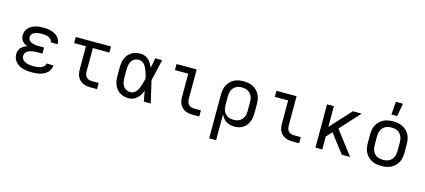

<svg xmlns="http://www.w3.org/2000/svg" viewBox="-68 -1384 4936 2228"><g transform="rotate(15 2400.0 -270.0)"><path d="M297 8Q271 8 245.5 5.5Q220 3 195 -4Q170 -11 147.5 -24Q125 -37 107.5 -55.5Q90 -74 81 -99Q72 -124 72 -150Q72 -171 78.5 -191.5Q85 -212 99.5 -227.5Q114 -243 133 -254Q152 -265 172 -271Q155 -278 139 -288Q123 -298 111 -312Q99 -326 93.5 -344Q88 -362 88 -381Q88 -405 96 -428Q104 -451 120.5 -468.5Q137 -486 158 -498Q179 -510 202 -516.5Q225 -523 249 -525.5Q273 -528 297 -528Q320 -528 343.5 -526Q367 -524 389.5 -517.5Q412 -511 433 -500.5Q454 -490 470.5 -473.5Q487 -457 496.5 -435Q506 -413 506 -390V-385H423V-387Q423 -400 416 -411.5Q409 -423 398.5 -430.5Q388 -438 375.5 -443Q363 -448 350 -450.5Q337 -453 323.5 -453.5Q310 -454 297 -454Q283 -454 269.5 -453Q256 -452 242.5 -449Q229 -446 216.5 -441Q204 -436 193.5 -427Q183 -418 177 -405.5Q171 -393 171 -379Q171 -366 177.5 -353.5Q184 -341 195 -332.5Q206 -324 219 -319.5Q232 -315 245.5 -312Q259 -309 272.5 -308Q286 -307 300 -307H364V-234H300Q284 -234 268.5 -233Q253 -232 238 -228.5Q223 -225 208.5 -219.5Q194 -214 181.5 -204.5Q169 -195 162 -181Q155 -167 155 -151Q155 -135 161.5 -121Q168 -107 180 -97Q192 -87 206.5 -81Q221 -75 236 -71.5Q251 -68 266.5 -67Q282 -66 297 -66Q312 -66 326.5 -66.5Q341 -67 355 -69.5Q369 -72 383 -76.5Q397 -81 409.5 -88.5Q422 -96 430.5 -108Q439 -120 439 -135H522V-132Q522 -108 511 -85Q500 -62 482 -45.5Q464 -29 441.5 -18.5Q419 -8 395 -2Q371 4 346.5 6Q322 8 297 8Z M1083 0H999Q977 0 954 -4Q931 -8 911 -18Q891 -28 874.5 -44Q858 -60 848 -80.5Q838 -101 834 -123.5Q830 -146 830 -169V-447H688V-520H1112V-447H913V-169Q913 -150 917.5 -132Q922 -114 934 -100Q946 -86 963.5 -80Q981 -74 999 -74H1083Z M1466 8Q1438 8 1411 2Q1384 -4 1360 -18.5Q1336 -33 1318.5 -54.5Q1301 -76 1290.5 -101.5Q1280 -127 1276 -154.5Q1272 -182 1272 -210V-310Q1272 -338 1276 -365.5Q1280 -393 1290.5 -418.5Q1301 -444 1318.5 -465.5Q1336 -487 1360 -501.5Q1384 -516 1411 -522Q1438 -528 1466 -528Q1493 -528 1518.5 -518Q1544 -508 1563.5 -489.5Q1583 -471 1597 -448Q1611 -425 1621 -400Q1627 -430 1632.5 -460Q1638 -490 1643 -520H1726Q1711 -456 1697 -391.5Q1683 -327 1667 -263Q1683 -198 1697.5 -132Q1712 -66 1728 0H1645Q1639 -31 1633.5 -62Q1628 -93 1622 -125Q1612 -99 1598 -75.5Q1584 -52 1564.5 -33Q1545 -14 1519 -3Q1493 8 1466 8ZM1466 -66Q1487 -66 1506 -77Q1525 -88 1537.5 -105Q1550 -122 1558 -141.5Q1566 -161 1573 -181.5Q1580 -202 1585.5 -222.5Q1591 -243 1595 -263Q1591 -283 1585.5 -303Q1580 -323 1573 -342.5Q1566 -362 1557.5 -381Q1549 -400 1536.5 -416.5Q1524 -433 1505.5 -443.5Q1487 -454 1466 -454Q1449 -454 1432 -449.5Q1415 -445 1401.5 -434.5Q1388 -424 1378.5 -409Q1369 -394 1364 -378Q1359 -362 1357 -344.5Q1355 -327 1355 -310V-210Q1355 -193 1357 -175.5Q1359 -158 1364 -142Q1369 -126 1378.5 -111Q1388 -96 1401.5 -85.5Q1415 -75 1432 -70.5Q1449 -66 1466 -66Z M2311 0H2227Q2205 0 2182.5 -4Q2160 -8 2139.5 -18Q2119 -28 2102.5 -44Q2086 -60 2076 -80.5Q2066 -101 2062.5 -123.5Q2059 -146 2059 -169V-447H1899V-520H2141V-169Q2141 -150 2145.5 -132Q2150 -114 2162 -100Q2174 -86 2191.5 -80Q2209 -74 2227 -74H2311Z M2488 215V-310Q2488 -339 2493 -368Q2498 -397 2511 -423Q2524 -449 2544.5 -470Q2565 -491 2591 -504.5Q2617 -518 2646 -523Q2675 -528 2704 -528Q2733 -528 2762 -523Q2791 -518 2817 -504.5Q2843 -491 2863.5 -470Q2884 -449 2897 -423Q2910 -397 2915 -368Q2920 -339 2920 -310V-210Q2920 -183 2916.5 -156Q2913 -129 2903.5 -104Q2894 -79 2877.5 -57Q2861 -35 2838.5 -20Q2816 -5 2789.5 1.5Q2763 8 2736 8Q2709 8 2683.5 2Q2658 -4 2636 -17.5Q2614 -31 2597.5 -52Q2581 -73 2571 -97V215ZM2704 -66Q2723 -66 2741.5 -69.5Q2760 -73 2776 -82.5Q2792 -92 2804.5 -106Q2817 -120 2824.5 -137Q2832 -154 2834.5 -172.5Q2837 -191 2837 -210V-310Q2837 -329 2834.5 -347.5Q2832 -366 2824.5 -383Q2817 -400 2804.5 -414Q2792 -428 2776 -437.5Q2760 -447 2741.5 -450.5Q2723 -454 2704 -454Q2685 -454 2666.5 -450.5Q2648 -447 2632 -437.5Q2616 -428 2603.5 -414Q2591 -400 2583.5 -383Q2576 -366 2573.5 -347.5Q2571 -329 2571 -310V-210Q2571 -191 2573.5 -172.5Q2576 -154 2583.5 -137Q2591 -120 2603.5 -106Q2616 -92 2632 -82.5Q2648 -73 2666.5 -69.5Q2685 -66 2704 -66Z M3511 0H3427Q3405 0 3382.5 -4Q3360 -8 3339.5 -18Q3319 -28 3302.5 -44Q3286 -60 3276 -80.5Q3266 -101 3262.5 -123.5Q3259 -146 3259 -169V-447H3099V-520H3341V-169Q3341 -150 3345.5 -132Q3350 -114 3362 -100Q3374 -86 3391.5 -80Q3409 -74 3427 -74H3511Z M4023 0 3852 -224 3789 -155V0H3707V-520H3789V-271L4017 -520H4123L3907 -283L4123 0Z M4500 8Q4471 8 4441.5 3Q4412 -2 4386 -15Q4360 -28 4338.5 -49Q4317 -70 4303.5 -96Q4290 -122 4285 -151.5Q4280 -181 4280 -210V-310Q4280 -339 4285 -368.5Q4290 -398 4303.5 -424Q4317 -450 4338.5 -471Q4360 -492 4386 -505Q4412 -518 4441.5 -523Q4471 -528 4500 -528Q4529 -528 4558.5 -523Q4588 -518 4614 -505Q4640 -492 4661.5 -471Q4683 -450 4696.5 -424Q4710 -398 4715 -368.5Q4720 -339 4720 -310V-210Q4720 -181 4715 -151.5Q4710 -122 4696.5 -96Q4683 -70 4661.5 -49Q4640 -28 4614 -15Q4588 -2 4558.5 3Q4529 8 4500 8ZM4500 -66Q4519 -66 4537.5 -69.5Q4556 -73 4573 -82Q4590 -91 4602.5 -105Q4615 -119 4623 -136.5Q4631 -154 4634 -172.5Q4637 -191 4637 -210V-310Q4637 -329 4634 -347.5Q4631 -366 4623 -383.5Q4615 -401 4602.5 -415Q4590 -429 4573 -438Q4556 -447 4537.5 -450.5Q4519 -454 4500 -454Q4481 -454 4462.5 -450.5Q4444 -447 4427 -438Q4410 -429 4397.5 -415Q4385 -401 4377 -383.5Q4369 -366 4366 -347.5Q4363 -329 4363 -310V-210Q4363 -191 4366 -172.5Q4369 -154 4377 -136.5Q4385 -119 4397.5 -105Q4410 -91 4427 -82Q4444 -73 4462.5 -69.5Q4481 -66 4500 -66ZM4459 -600 4471 -755H4556L4528 -600Z"/></g></svg>

Font: R Plex Mono
Style: Regular
Weight: 400
Monospace: yes
Designer: Belleve Invis
Foundry: Belleve Invis
Version: Version 31.8.0